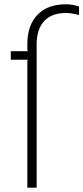

<svg xmlns="http://www.w3.org/2000/svg" viewBox="-20 -865 384 885"><path d="M344.2 -835V-795.9Q308.1 -805.2 285.2 -805.2Q217.3 -805.2 183.1 -767.3Q148.9 -729.5 148.9 -660.2V0H106V-585L108.9 -589.8H29.8V-628.9H108.9L106 -633.8V-662.1Q106 -747.6 152.3 -796.4Q198.7 -845.2 283.2 -845.2Q314.5 -845.2 344.2 -835Z"/></svg>

Font: Sinkin Sans 200 X Light
Style: Regular
Weight: 200
Designer: Keith Bates
Foundry: K-Type
Version: Sinkin Sans (version 1.0)  by Keith Bates   •   © 2014   www